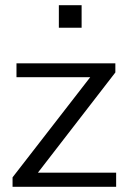

<svg xmlns="http://www.w3.org/2000/svg" viewBox="-20 -714 493 734"><path d="M28 0V-36L325 -419H43V-472H421V-437L125 -54H424V0ZM205 -608V-694H292V-608Z"/></svg>

Font: Coval
Style: ExtraLight
Weight: 250
Foundry: Context Ltd
Version: Version 001.000